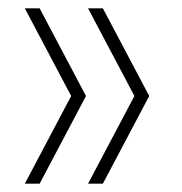

<svg xmlns="http://www.w3.org/2000/svg" viewBox="-20 -510 437 460"><path d="M39.5 -70 150.5 -280 39.5 -490H75L186 -280L75 -70ZM191 -70 302 -280 191 -490H226.5L337.5 -280L226.5 -70Z"/></svg>

Font: Encode Sans SemiCondensed SemiCondensed Thin
Style: Regular
Weight: 100
Width: 4
Designer: Multiple Designers
Foundry: Impallari Type
Version: Version 3.000; ttfautohint (v1.8.3) -l 8 -r 50 -G 200 -x 14 